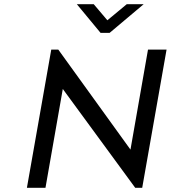

<svg xmlns="http://www.w3.org/2000/svg" viewBox="-20 -889 809 909"><path d="M680.7 -654.3 597.7 -180.7 255.9 -654.3H222.7L107.4 0H195.3L277.3 -467.8L620.1 0H653.3L768.6 -654.3ZM456.1 -733.4H499L660.2 -869.1H580.1L488.3 -793L423.8 -869.1H343.8Z"/></svg>

Font: Sen-gleads
Style: Italic
Weight: 400
Designer: Kosal Sen, Philatype
Foundry: Philatype
Version: Version 1.004; ttfautohint (v1.8.3)